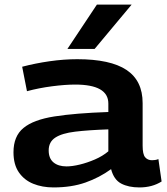

<svg xmlns="http://www.w3.org/2000/svg" viewBox="-20 -810 730 840"><path d="M39 -144Q39 -214 82.5 -250Q126 -286 217.5 -300.5Q309 -315 454 -320V-357Q454 -440 309 -440Q265 -440 207.5 -432.5Q150 -425 98 -411L77 -518Q134 -533 196.5 -542Q259 -551 318 -551Q463 -551 533.5 -504Q604 -457 604 -359V-173Q604 -135 615 -122Q626 -109 645 -109Q651 -109 658.5 -110Q666 -111 673 -114L687 -16Q646 10 590 10Q542 10 510 -7Q478 -24 466 -70Q415 -33 354 -11.5Q293 10 214 10Q165 10 125.5 -6Q86 -22 62.5 -56Q39 -90 39 -144ZM193 -152Q193 -117 214 -99.5Q235 -82 271 -82Q296 -82 329 -90Q362 -98 395.5 -112.5Q429 -127 454 -148V-244Q367 -241 309 -234Q251 -227 222 -208Q193 -189 193 -152ZM275 -596 404 -790H556L394 -596Z"/></svg>

Font: Georama Extended SemiBold
Style: Regular
Weight: 600
Width: 7
Designer: Jean-Baptiste Levee
Foundry: Production Type
Version: Version 1.000